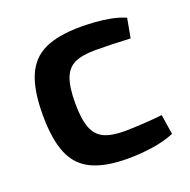

<svg xmlns="http://www.w3.org/2000/svg" viewBox="-99 -599 697 706"><g transform="rotate(-20 250.0 -245.5)"><path d="M288 -503Q313 -503 343 -501Q373 -499 404 -493Q435 -487 460 -476L446 -400Q409 -402 372.5 -403Q336 -404 309 -404Q258 -404 228.5 -390.5Q199 -377 186 -342.5Q173 -308 173 -246Q173 -184 186 -149.5Q199 -115 228.5 -101Q258 -87 309 -87Q324 -87 348.5 -88Q373 -89 401.5 -91Q430 -93 457 -96L469 -18Q430 -2 382 5Q334 12 287 12Q199 12 146 -13Q93 -38 69.5 -94.5Q46 -151 46 -246Q46 -341 70 -397.5Q94 -454 147 -478.5Q200 -503 288 -503Z"/></g></svg>

Font: Exo 2 SemiBold
Style: Regular
Weight: 600
Designer: Natanael Gama
Foundry: Natanael Gama
Version: Version 2.010